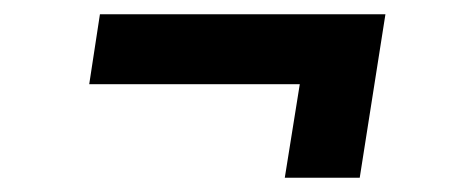

<svg xmlns="http://www.w3.org/2000/svg" viewBox="-20 -424 640 269"><path d="M379 -175 400 -306H105L120 -404H520L484 -175Z"/></svg>

Font: JetBrains Mono NL SemiBold
Style: Italic
Weight: 600
Italic angle: -9°
Monospace: yes
Designer: Philipp Nurullin, Konstantin Bulenkov
Foundry: JetBrains
Version: Version 2.305; ttfautohint (v1.8.4.7-5d5b)